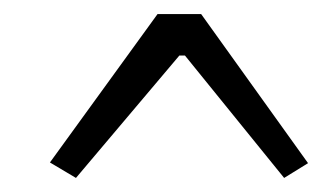

<svg xmlns="http://www.w3.org/2000/svg" viewBox="-20 -621 466 273"><path d="M384 -368 243 -542H235L88 -368L51 -390L204 -601H266L418 -389Z"/></svg>

Font: Taylor Sans
Style: Regular
Weight: 400
Italic angle: -8°
Designer: Natanael Gama
Version: Version 1.001 September 8, 2015